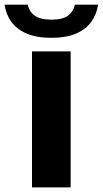

<svg xmlns="http://www.w3.org/2000/svg" viewBox="-67 -820 449 840"><path d="M73 0V-595H242V0ZM158 -654.5Q93 -654.5 49.5 -673.2Q6 -692 -17.5 -724.8Q-41 -757.5 -47 -799.5H54.5Q60.5 -769.5 84.8 -751.8Q109 -734 158 -734Q207 -734 230.8 -751.8Q254.5 -769.5 260.5 -799.5H362Q356 -757.5 332.5 -724.8Q309 -692 266 -673.2Q223 -654.5 158 -654.5Z"/></svg>

Font: Encode Sans SC SemiExpanded
Style: Bold
Weight: 700
Width: 6
Designer: Multiple Designers
Foundry: Impallari Type
Version: Version 3.002